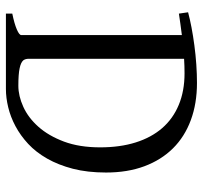

<svg xmlns="http://www.w3.org/2000/svg" viewBox="-38 -632 670 633"><g transform="rotate(90 296.5 -315.0)"><path d="M221.2 -588.9Q196.8 -588.9 173.3 -587.4V-75.2Q173.3 -64.5 178.2 -57.6Q185.1 -49.3 204.6 -45.2Q224.1 -41 262.2 -41Q295.9 -41 331.8 -57.4Q367.7 -73.7 397.5 -107.2Q427.2 -140.6 446.3 -191.4Q465.3 -242.2 465.3 -311Q465.3 -376 449.2 -427.5Q433.1 -479 402.1 -514.9Q371.1 -550.8 325.4 -569.8Q279.8 -588.9 221.2 -588.9ZM548.3 -330.1Q548.3 -269 535.9 -220.9Q523.4 -172.9 502.4 -136Q481.4 -99.1 453.9 -73.5Q426.3 -47.9 395.5 -31.5Q364.7 -15.1 333.3 -7.6Q301.8 0 272.9 0H24.4V-21Q57.6 -27.8 76.4 -35.9Q95.2 -43.9 95.2 -50.8V-580.1Q75.7 -577.6 58.1 -575.2Q40.5 -572.8 24.4 -570.3L20 -600.6Q41.5 -606.4 69.6 -611.8Q97.7 -617.2 128.9 -621.3Q160.2 -625.5 192.1 -627.7Q224.1 -629.9 252.9 -629.9Q320.8 -629.9 375.5 -609.6Q430.2 -589.4 468.5 -550.8Q506.8 -512.2 527.6 -456.5Q548.3 -400.9 548.3 -330.1Z"/></g></svg>

Font: Gentium Plus Afr
Style: Regular
Weight: 400
Designer: J. Victor Gaultney, Annie Olsen, Iska Routamaa, Becca Hirsbrunner
Foundry: SIL International
Version: Version 5.000